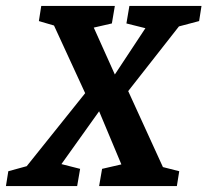

<svg xmlns="http://www.w3.org/2000/svg" viewBox="-64 -627 699 647"><path d="M368 -320 485 -64 540 -50 532 0H270L280 -58L345 -73L270 -252L143 -74L206 -58L196 0H-44L-36 -50L26 -67L223 -313L118 -541L67 -556L75 -607H323L313 -548L252 -534L323 -376L426 -532L362 -548L372 -607H615L607 -556L539 -538Z"/></svg>

Font: Grenze SemiBold
Style: Italic
Weight: 600
Italic angle: -10°
Designer: Renata Polastri
Foundry: Omnibus-Type
Version: Version 1.002; ttfautohint (v1.8)